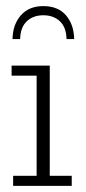

<svg xmlns="http://www.w3.org/2000/svg" viewBox="-20 -609 283 629"><path d="M23 0V-33H100V-361H18V-394H143V-33H215V0ZM21 -481Q22 -529 48.5 -559Q75 -589 122 -589Q170 -589 196 -559Q222 -529 223 -481H198Q197 -520 176 -539.5Q155 -559 122 -559Q89 -559 68 -539.5Q47 -520 46 -481Z"/></svg>

Font: Rokkitt SemiBold ExtraLight
Style: Regular
Weight: 250
Version: Version 3.103